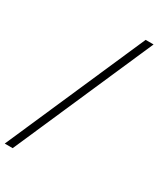

<svg xmlns="http://www.w3.org/2000/svg" viewBox="-268 -790 938 1089"><g transform="rotate(30 200.5 -245.5)"><path d="M-47 209 351 -700H403L5 209Z"/></g></svg>

Font: Red Hat Text VF
Style: Regular
Weight: 300
Designer: Pentagram, MCKL
Foundry: Pentagram, MCKL
Version: Version 1.023